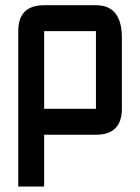

<svg xmlns="http://www.w3.org/2000/svg" viewBox="-20 -508 528 724"><path d="M48.8 -390.6Q48.8 -488.3 146.5 -488.3H341.8Q439.5 -488.3 439.5 -366.2V-97.7Q439.5 0 341.8 0H146.5V195.3H48.8ZM341.8 -390.6H146.5V-97.7H341.8Z"/></svg>

Font: BabelStone Runic Beagnoth
Style: Regular
Weight: 400
Designer: Andrew West
Foundry: BabelStone
Version: Version 7.004;November 9, 2023